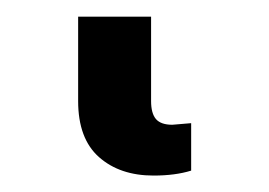

<svg xmlns="http://www.w3.org/2000/svg" viewBox="-20 25 321 229"><path d="M73.2 145.5V44.9H160.2V145.5Q160.2 160.2 166 167Q171.9 173.8 185.5 173.8L208 171.9V228.5Q189 234.4 163.1 234.4Q123 234.4 98.1 212.4Q73.2 190.4 73.2 145.5Z"/></svg>

Font: Pretendard
Style: Bold
Weight: 700
Designer: Base glyphs from Inter by Rasmus Andersson; Hangeul glyphs from Noto Sans CJK(Source Han Sans) by Jang Soo-young and Kan
Foundry: Kil Hyung-jin
Version: Version 1.309